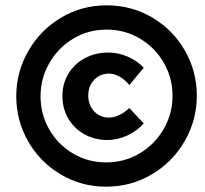

<svg xmlns="http://www.w3.org/2000/svg" viewBox="-20 -709 768 720"><path d="M718 -350Q718 -259 673 -180.5Q628 -102 550 -55.5Q472 -9 378 -9Q285 -9 207.5 -55Q130 -101 85.5 -179Q41 -257 41 -348Q41 -439 86 -517.5Q131 -596 208.5 -642.5Q286 -689 380 -689Q473 -689 550.5 -643.5Q628 -598 673 -520Q718 -442 718 -350ZM132 -348Q132 -281 164.5 -224Q197 -167 253.5 -133.5Q310 -100 378 -100Q447 -100 504 -134Q561 -168 594 -225.5Q627 -283 627 -350Q627 -417 594 -474Q561 -531 504.5 -564.5Q448 -598 380 -598Q311 -598 254.5 -564Q198 -530 165 -472.5Q132 -415 132 -348ZM519 -455 465 -390Q449 -410 428.5 -421.5Q408 -433 389 -433Q355 -433 333 -409.5Q311 -386 311 -351Q311 -315 333 -291.5Q355 -268 389 -268Q407 -268 428 -278Q449 -288 465 -304L519 -246Q493 -217 456.5 -200.5Q420 -184 383 -184Q335 -184 296.5 -205.5Q258 -227 236 -264.5Q214 -302 214 -349Q214 -395 236.5 -432.5Q259 -470 298.5 -491Q338 -512 387 -512Q423 -512 459 -496.5Q495 -481 519 -455Z"/></svg>

Font: Gontserrat ExtraBold
Style: Italic
Weight: 800
Italic angle: -11.3°
Designer: Julieta Ulanovsky
Foundry: Julieta Ulanovsky
Version: Version 6.001